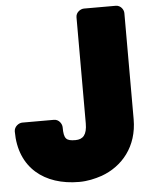

<svg xmlns="http://www.w3.org/2000/svg" viewBox="-73 -793 687 887"><g transform="rotate(-5 270.0 -350.0)"><path d="M258 48C297 48 331 40 364 29C461 -6 534 -92 534 -219V-711C534 -727 520 -748 497 -748H350C334 -748 312 -734 312 -711V-219C312 -166 293 -146 258 -146C215 -146 204 -156 204 -210C204 -226 190 -248 167 -248H20C4 -248 -18 -233 -18 -210C-18 -41 98 48 258 48Z"/></g></svg>

Font: Asimov Print
Style: E
Weight: 500
Designer: Google
Version: Version 2.000980; 2014